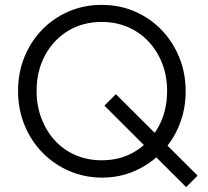

<svg xmlns="http://www.w3.org/2000/svg" viewBox="-20 -718 854 787"><path d="M399 10Q326 10 263 -17.5Q200 -45 153 -93.5Q106 -142 80 -206.5Q54 -271 54 -345Q54 -420 80 -484Q106 -548 152.5 -596Q199 -644 261.5 -671Q324 -698 397 -698Q470 -698 532.5 -671Q595 -644 641.5 -596Q688 -548 714.5 -483.5Q741 -419 741 -344Q741 -270 715 -205.5Q689 -141 642 -93Q595 -45 533 -17.5Q471 10 399 10ZM397 -61Q475 -61 535 -98Q595 -135 630 -199Q665 -263 665 -345Q665 -406 645 -457.5Q625 -509 589 -547.5Q553 -586 504 -607Q455 -628 397 -628Q319 -628 259 -591.5Q199 -555 164.5 -491Q130 -427 130 -345Q130 -284 150 -232Q170 -180 205.5 -141.5Q241 -103 290 -82Q339 -61 397 -61ZM743 49 408 -285 455 -332 790 2Z"/></svg>

Font: Outfit-Light
Style: Regular
Weight: 300
Designer: Rodrigo Fuenzalida
Foundry: fragTYPE
Version: Version 1.000